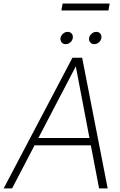

<svg xmlns="http://www.w3.org/2000/svg" viewBox="-59 -1049 669 1069"><path d="M8.3 0H-38.6L344.2 -727.5H398.4L540.5 0H492.7L446.8 -239.7H133.3ZM154.8 -280.8H439L363.3 -678.2H362.3ZM306.6 -803.2Q292.5 -803.2 284.2 -813.2Q275.9 -823.2 277.8 -837.4Q280.3 -851.6 292 -861.6Q303.7 -871.6 317.9 -871.6Q332 -871.6 340.3 -861.6Q348.6 -851.6 346.2 -837.4Q344.2 -823.2 332.5 -813.2Q320.8 -803.2 306.6 -803.2ZM465.8 -803.2Q451.7 -803.2 443.4 -813.2Q435.1 -823.2 437 -837.4Q439.5 -851.6 451.2 -861.6Q462.9 -871.6 477.1 -871.6Q491.2 -871.6 499.5 -861.6Q507.8 -851.6 505.4 -837.4Q503.4 -823.2 491.7 -813.2Q480 -803.2 465.8 -803.2ZM551.3 -1029.3 544.9 -990.7H282.7L289.6 -1029.3Z"/></svg>

Font: Inter Display Extra Light
Style: Italic
Weight: 200
Italic angle: -9.39999°
Designer: Rasmus Andersson
Foundry: rsms
Version: Version 4.000;git-4fc901f